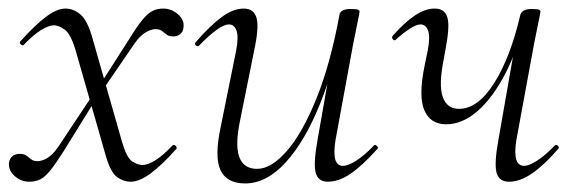

<svg xmlns="http://www.w3.org/2000/svg" viewBox="-20 -415 1339 448"><path d="M285 9Q268 9 253 -2Q238 -13 227 -51L158 -292Q146 -335 131.5 -345.5Q117 -356 106 -356Q94 -356 76 -345Q58 -334 36 -311Q33 -307 28.5 -311.5Q24 -316 28 -319Q62 -357 87.5 -376Q113 -395 133 -395Q151 -395 167.5 -381.5Q184 -368 196 -325L265 -83Q276 -46 289 -38Q302 -30 312 -30Q325 -30 342.5 -41Q360 -52 382 -75Q386 -79 390 -74.5Q394 -70 391 -67Q357 -29 331 -10Q305 9 285 9ZM48 9Q29 9 14 -4.5Q-1 -18 1 -36Q3 -46 9.5 -51Q16 -56 26 -56Q36 -56 41.5 -52Q47 -48 52.5 -43.5Q58 -39 67 -39Q78 -39 90 -46Q102 -53 115 -71L196 -193L204 -184L129 -63Q110 -33 97.5 -17.5Q85 -2 74 3.5Q63 9 48 9ZM208 -188 201 -198 281 -323Q300 -354 312.5 -369Q325 -384 336 -389.5Q347 -395 361 -395Q380 -395 395.5 -381.5Q411 -368 408 -350Q407 -340 400 -335Q393 -330 384 -330Q374 -330 368.5 -334.5Q363 -339 357.5 -343Q352 -347 343 -347Q333 -347 320 -339.5Q307 -332 295 -315Z M552 13Q509 13 494.5 -18Q480 -49 495 -119L531 -297Q537 -328 532 -343Q527 -358 514 -358Q503 -358 485 -345Q467 -332 445 -309Q441 -305 437 -309Q433 -313 437 -317Q470 -355 497 -375Q524 -395 549 -395Q572 -395 578.5 -373.5Q585 -352 573 -297L541 -138Q528 -78 538 -49.5Q548 -21 580 -21Q613 -21 649.5 -63Q686 -105 718.5 -185.5Q751 -266 772 -380L783 -379Q763 -263 727.5 -174.5Q692 -86 647 -36.5Q602 13 552 13ZM745 9Q722 9 716.5 -12.5Q711 -34 721 -89L772 -380Q774 -394 798 -394Q811 -394 815 -392.5Q819 -391 819 -388Q819 -385 814 -361.5Q809 -338 804 -312L763 -89Q753 -28 780 -28Q792 -28 811 -40Q830 -52 852 -75Q855 -79 859.5 -74.5Q864 -70 860 -67Q826 -29 798.5 -10Q771 9 745 9Z M1021 -125Q984 -125 970 -158Q956 -191 971 -263L978 -297Q984 -328 979 -343Q974 -358 961 -358Q952 -358 937 -348.5Q922 -339 904 -323Q901 -319 897 -323Q893 -327 896 -331Q923 -362 947.5 -378.5Q972 -395 994 -395Q1018 -395 1024 -374Q1030 -353 1019 -297L1016 -280Q1003 -217 1013 -189Q1023 -161 1051 -161Q1095 -161 1133 -221Q1171 -281 1194 -380L1206 -379Q1189 -301 1159.5 -244Q1130 -187 1094.5 -156Q1059 -125 1021 -125ZM1168 9Q1144 9 1138.5 -12.5Q1133 -34 1143 -89L1194 -380Q1198 -394 1220 -394Q1234 -394 1237.5 -392.5Q1241 -391 1241 -388Q1241 -385 1236 -361.5Q1231 -338 1226 -312L1185 -89Q1175 -28 1203 -28Q1214 -28 1233 -40Q1252 -52 1274 -75Q1278 -79 1282 -74.5Q1286 -70 1282 -67Q1249 -29 1221 -10Q1193 9 1168 9Z"/></svg>

Font: Cormorant Garamond Light
Style: Italic
Weight: 300
Italic angle: -10°
Designer: Christian Thalmann (Catharsis Fonts)
Foundry: Catharsis Fonts
Version: Version 4.001